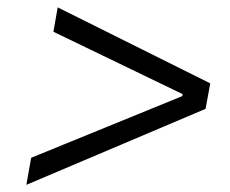

<svg xmlns="http://www.w3.org/2000/svg" viewBox="-20 -608 626 523"><path d="M51.8 -104.5 64.9 -178.2 476.6 -346.2 477.5 -351.6 125.5 -521.5 137.2 -587.9 552.7 -380.9 540 -311.5Z"/></svg>

Font: Cascadia Code PL Light
Style: Italic
Weight: 300
Italic angle: -10°
Monospace: yes
Designer: Aaron Bell
Foundry: Saja Typeworks
Version: Version 2404.023; ttfautohint (v1.8.4)